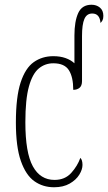

<svg xmlns="http://www.w3.org/2000/svg" viewBox="-20 -780 456 810"><path d="M208 10Q161 10 125 -15.5Q89 -41 68 -101Q47 -161 47 -263Q47 -371 67 -432Q87 -493 122.5 -518Q158 -543 205 -543Q234 -543 256.5 -535Q279 -527 294 -513V-630Q294 -690 310 -725Q326 -760 366 -760Q387 -760 401.5 -748Q416 -736 416 -713Q416 -701 412.5 -694.5Q409 -688 404 -683Q401 -723 369 -723Q346 -723 336 -700Q326 -677 326 -628V-438Q326 -418 315.5 -409.5Q305 -401 289 -401Q289 -455 270.5 -484Q252 -513 205 -513Q170 -513 143.5 -491Q117 -469 102 -415Q87 -361 87 -264Q87 -136 118.5 -78.5Q150 -21 210 -21Q254 -21 280.5 -50.5Q307 -80 319 -114Q328 -105 328 -84Q328 -65 314.5 -43Q301 -21 274 -5.5Q247 10 208 10Z"/></svg>

Font: Noto Serif ExtraCondensed ExtraLight
Style: Regular
Weight: 200
Width: 2
Designer: Monotype Design Team
Foundry: Monotype Imaging Inc.
Version: Version 2.015